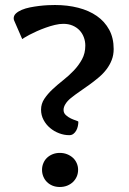

<svg xmlns="http://www.w3.org/2000/svg" viewBox="-20 -728 516 767"><path d="M218.8 -117.2Q234.9 -117.2 248.3 -111.8Q261.7 -106.4 271.5 -97.4Q281.2 -88.4 286.6 -75.9Q292 -63.5 292 -49.8Q292 -35.2 286.6 -22.7Q281.2 -10.3 271.5 -1Q261.7 8.3 248.3 13.7Q234.9 19 218.8 19Q203.1 19 189.9 13.7Q176.8 8.3 167.5 -1Q158.2 -10.3 153.1 -22.7Q147.9 -35.2 147.9 -49.8Q147.9 -63.5 153.1 -75.9Q158.2 -88.4 167.5 -97.4Q176.8 -106.4 189.9 -111.8Q203.1 -117.2 218.8 -117.2ZM256.8 -188Q236.3 -188 216.3 -195.6Q196.3 -203.1 180.2 -216.6Q164.1 -230 154.1 -248.8Q144 -267.6 144 -290Q144 -313.5 157.2 -333.3Q170.4 -353 189.9 -371.3Q209.5 -389.6 232.4 -407.7Q255.4 -425.8 274.9 -446.3Q294.4 -466.8 307.6 -491Q320.8 -515.1 320.8 -545.9Q320.8 -563 314.9 -578.9Q309.1 -594.7 297.9 -606.7Q286.6 -618.7 270.3 -625.7Q253.9 -632.8 232.9 -632.8Q217.3 -632.8 199 -628.4Q180.7 -624 162.4 -617.4Q144 -610.8 127.2 -603.3Q110.4 -595.7 97.4 -588.9Q84.5 -582 76.7 -577.1Q68.8 -572.3 68.8 -571.8L39.1 -640.1Q36.6 -644.5 35.6 -648.2Q34.7 -651.9 34.7 -654.8Q34.7 -666 43.7 -674.3Q52.7 -682.6 67.1 -688.7Q81.5 -694.8 99.9 -698.5Q118.2 -702.1 136.5 -704.3Q154.8 -706.5 171.4 -707.3Q188 -708 199.7 -708Q249.5 -708 292.5 -697Q335.4 -686 366.9 -664.1Q398.4 -642.1 416.3 -609.1Q434.1 -576.2 434.1 -532.2Q434.1 -508.3 426.3 -488.3Q418.5 -468.3 405.5 -451.2Q392.6 -434.1 375.2 -419.4Q357.9 -404.8 338.9 -390.9Q319.8 -377 300 -363.5Q280.3 -350.1 262.7 -335.9Q249 -324.7 241.5 -312.5Q233.9 -300.3 233.9 -289.1Q233.9 -276.4 243.2 -268.1Q252.4 -259.8 263.4 -254.6Q274.4 -249.5 283.7 -246.6Q293 -243.7 293 -241.2Q293 -233.4 291 -224.1Q289.1 -214.8 284.7 -206.8Q280.3 -198.7 273.4 -193.4Q266.6 -188 256.8 -188Z"/></svg>

Font: Artifika
Style: Medium
Weight: 500
Designer: Yulya Zhdanova | Cyreal.org
Foundry: Yulya Zhdanova | Cyreal
Version: Version 1.000